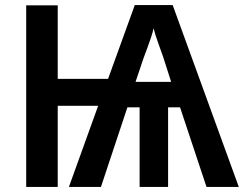

<svg xmlns="http://www.w3.org/2000/svg" viewBox="-20 -735 959 755"><path d="M659 -715 919 0H792L688 -313H641V0H529V-313H481L377 0H251L366 -319H207V0H83V-714H207V-425H405L510 -715ZM584 -624Q581 -609 574 -588Q567 -567 559 -545.5Q551 -524 545 -508L513 -413H653L622 -510Q614 -533 601.5 -567.5Q589 -602 584 -624Z"/></svg>

Font: Noto Sans SemiCondensed SemiBold
Style: Regular
Weight: 600
Width: 4
Designer: Monotype Design Team
Foundry: Monotype Imaging Inc.
Version: Version 2.013; ttfautohint (v1.8.4.7-5d5b)